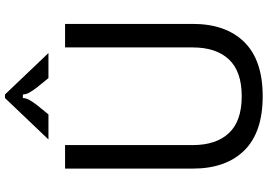

<svg xmlns="http://www.w3.org/2000/svg" viewBox="-168 -870 1048 751"><g transform="rotate(-90 355.5 -494.0)"><path d="M72 -264V-763H164V-264Q164 -172 211 -122Q258 -72 355 -72Q452 -72 499 -122Q546 -172 546 -264V-763H638V-264Q638 -134 567 -62Q496 10 355 10Q214 10 143 -62Q72 -134 72 -264ZM186 -828 348 -998H362L524 -828H426L391 -871Q377 -889 369.5 -902.5Q362 -916 362 -928H348Q348 -916 340.5 -902.5Q333 -889 319 -871L284 -828Z"/></g></svg>

Font: Open Sauce Sans
Style: Regular
Weight: 400
Designer: Alfredo Marco Pradil
Foundry: Creative Sauce Fz LLC
Version: Version 1.477